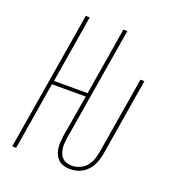

<svg xmlns="http://www.w3.org/2000/svg" viewBox="-135 -841 869 955"><g transform="rotate(20 300.0 -363.5)"><path d="M342 8Q325 8 309 3.5Q293 -1 281.5 -11.5Q270 -22 263 -36.5Q256 -51 253.5 -67Q251 -83 252 -100Q253 -117 255 -134L293 -358H114L55 0H34L156 -735H177L118 -377H296L355 -735H376L276 -131Q274 -117 273 -103Q272 -89 274 -75.5Q276 -62 281 -49.5Q286 -37 295.5 -28Q305 -19 318 -15Q331 -11 345 -11Q345 -11 345 -11Q345 -11 345 -11Q365 -11 385.5 -19.5Q406 -28 420 -44.5Q434 -61 441.5 -81Q449 -101 452 -121L520 -530H541L473 -118Q470 -102 465 -86.5Q460 -71 452 -56Q444 -41 432 -28.5Q420 -16 405 -7.5Q390 1 374 4.5Q358 8 342 8Z"/></g></svg>

Font: Iosevka Curly Thin Extended
Style: Italic
Weight: 100
Width: 7
Italic angle: -9°
Monospace: yes
Designer: Belleve Invis
Foundry: Belleve Invis
Version: Version 11.1.0; ttfautohint (v1.8.3)